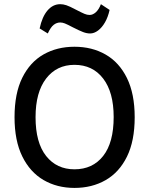

<svg xmlns="http://www.w3.org/2000/svg" viewBox="-20 -885 712 918"><path d="M49.5 0ZM336 -75.5Q423 -75.5 473.2 -139.2Q523.5 -203 523.5 -325.5Q523.5 -444 473.2 -509.5Q423 -575 336 -575Q251 -575 200.5 -509.5Q150 -444 150 -324.5Q150 -203 200.5 -139.2Q251 -75.5 336 -75.5ZM336 13.5Q253 13.5 188.2 -24.2Q123.5 -62 86.5 -137.2Q49.5 -212.5 49.5 -324.5Q49.5 -438.5 86.5 -513.2Q123.5 -588 188.2 -624.8Q253 -661.5 336 -661.5Q420 -661.5 485 -624.2Q550 -587 587 -511.8Q624 -436.5 624 -324.5Q624 -211 587 -136Q550 -61 485 -23.8Q420 13.5 336 13.5ZM208.5 -725 169.5 -749Q181.5 -805 207.2 -835Q233 -865 268 -865Q282 -865 297.2 -860Q312.5 -855 342.5 -839Q371.5 -824 384 -818.8Q396.5 -813.5 408.5 -813.5Q423.5 -813.5 437.8 -826Q452 -838.5 462.5 -865L504 -837.5Q496.5 -803.5 482 -778.2Q467.5 -753 448.8 -739Q430 -725 411 -725Q394.5 -725 377 -731.8Q359.5 -738.5 328 -754.5Q301.5 -768.5 290 -773Q278.5 -777.5 268 -777.5Q251.5 -777.5 237 -766.5Q222.5 -755.5 208.5 -725Z"/></svg>

Font: Betinya Sans Medium
Style: Regular
Weight: 500
Designer: Jonathan Pinhorn
Version: Version 2.001;December 9, 2019;FontCreator 12.0.0.2547 64-bi